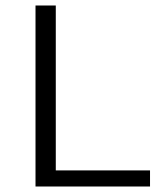

<svg xmlns="http://www.w3.org/2000/svg" viewBox="-20 -678 589 698"><path d="M109.1 0V-658H182.8V0ZM134 0V-58.5H525.4V0Z"/></svg>

Font: Ysabeau
Style: Bold
Weight: 700
Designer: Christian Thalmann (Catharsis Fonts)
Version: Version 2.000;gftools[0.9.27.dev2+g8671c4b]